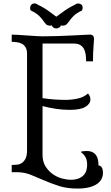

<svg xmlns="http://www.w3.org/2000/svg" viewBox="-20 -1010 644 1115"><path d="M227 -799Q267 -799 312.5 -800.5Q358 -802 398 -804Q438 -806 466.5 -807.5Q495 -809 502 -809Q526 -809 526 -783Q526 -772 523 -737.5Q520 -703 520 -654H480Q480 -675 477.5 -693.5Q475 -712 467.5 -726Q460 -740 446 -748.5Q432 -757 408 -757H227V-440Q260 -435 293.5 -432.5Q327 -430 361 -430Q396 -430 431 -437.5Q466 -445 491 -467Q496 -462 500.5 -453Q505 -444 505 -433Q505 -407 476 -389.5Q447 -372 385 -372Q344 -372 305 -378Q266 -384 227 -394V-111Q227 -71 244.5 -43.5Q262 -16 287 1.5Q312 19 340 26.5Q368 34 389 34Q418 34 436.5 26.5Q455 19 466 7Q477 -5 481.5 -20.5Q486 -36 486 -53Q486 -79 477.5 -95.5Q469 -112 451 -126V-130Q469 -133 483 -133Q505 -133 518.5 -125.5Q532 -118 539.5 -106Q547 -94 549.5 -79Q552 -64 552 -49Q564 -49 571 -37.5Q578 -26 578 -6Q578 12 570 28.5Q562 45 544.5 57.5Q527 70 498.5 77.5Q470 85 429 85Q369 85 322.5 70Q276 55 236 37.5Q196 20 158.5 5Q121 -10 79 -10H48V-52Q61 -52 77 -53.5Q93 -55 106 -63Q119 -71 128 -88.5Q137 -106 137 -138V-698Q137 -722 128 -736Q119 -750 106 -756.5Q93 -763 77 -765Q61 -767 48 -767V-809Q60 -809 85 -807.5Q110 -806 137.5 -804Q165 -802 190 -800.5Q215 -799 227 -799ZM334 -863Q332 -855 324 -850Q316 -845 306 -845Q297 -845 290 -850Q283 -855 281 -863Q277 -861 272 -861Q255 -861 247.5 -869Q240 -877 231 -890Q222 -903 207 -918Q192 -933 161 -948Q156 -951 155.5 -955.5Q155 -960 155 -964Q155 -975 162 -982.5Q169 -990 180 -990Q191 -990 199 -983Q239 -964 267.5 -942Q296 -920 307 -913Q318 -920 347 -942Q376 -964 416 -983Q424 -990 432 -990Q442 -990 451 -984.5Q460 -979 460 -965Q460 -960 458.5 -955Q457 -950 454 -948Q423 -933 408 -918Q393 -903 384 -890Q375 -877 367 -869Q359 -861 343 -861Q338 -861 334 -863Z"/></svg>

Font: Milonga
Style: Regular
Weight: 400
Designer: Pablo Impallari, Brenda Gallo, Rodrigo Fuenzalida
Foundry: Pablo Impallari, Brenda Gallo, Rodrigo Fuenzalida
Version: Version 1.000; ttfautohint (v0.93) -l 8 -r 50 -G 200 -x 14 -